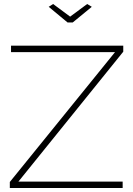

<svg xmlns="http://www.w3.org/2000/svg" viewBox="-20 -938 665 958"><path d="M29 -30 554 -678H35V-710H595V-680L72 -32H592V0H29ZM245 -918 330 -855 415 -918 438 -904 343 -826H317L223 -904Z"/></svg>

Font: Raleway ExtraLight
Style: Regular
Weight: 200
Designer: Matt McInerney, Pablo Impallari, Rodrigo Fuenzalida
Foundry: Matt McInerney, Pablo Impallari, Rodrigo Fuenzalida
Version: Version 4.026